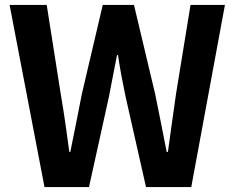

<svg xmlns="http://www.w3.org/2000/svg" viewBox="-20 -761 955 781"><path d="M161 0 19 -741H170L227 -379Q237 -321 245.5 -262Q254 -203 262 -143H266Q278 -203 290 -262Q302 -321 313 -379L398 -741H525L611 -379Q623 -322 634.5 -262.5Q646 -203 658 -143H663Q671 -203 679.5 -262Q688 -321 696 -379L755 -741H895L758 0H574L491 -367Q482 -410 474 -452.5Q466 -495 460 -537H456Q448 -495 439.5 -452.5Q431 -410 423 -367L342 0Z"/></svg>

Font: Noto Sans KR Thin
Style: Bold
Weight: 700
Version: Version 2.004-H2;hotconv 1.0.118;makeotfexe 2.5.65603